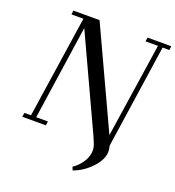

<svg xmlns="http://www.w3.org/2000/svg" viewBox="-158 -826 1051 1150"><g transform="rotate(20 368.0 -251.5)"><path d="M42 0 45.9 -25.9H87.9L185.1 -676.8H108.9L111.8 -702.1H278.8L569.8 -75.2L660.2 -676.8H581.1L585 -702.1H735.8L732.9 -676.8H689.9L592.8 -17.1Q598.1 3.9 598.1 20Q598.1 69.8 549.1 122.8Q500 175.8 435.1 199.2L426.8 178.2Q460.4 156.2 484.1 120.1Q507.8 84 507.8 45.9Q507.8 29.3 502.9 14.4Q498 -0.5 481 -39.1L209 -626L121.1 -25.9H195.8L191.9 0Z"/></g></svg>

Font: Dehuti Alt
Style: Bold-Italic
Weight: 700
Version: Version 1.2